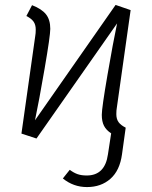

<svg xmlns="http://www.w3.org/2000/svg" viewBox="-20 -554 617 779"><path d="M452 -91Q452 -71 461 -58.5Q470 -46 490 -36L475 72Q466 138 428 171.5Q390 205 333 205Q278 205 235 170L263 135Q279 147 294.5 152.5Q310 158 332 158Q406 158 418 72L431 -13Q411 -26 402 -43.5Q393 -61 393 -88Q393 -116 416 -249.5Q439 -383 455 -459L128 8L67 -12L123 -408Q125 -418 125 -434Q125 -454 116 -466.5Q107 -479 87 -489L110 -533Q149 -518 166.5 -496Q184 -474 184 -437Q184 -409 161 -275.5Q138 -142 122 -66L449 -534L510 -513L454 -117Q452 -107 452 -91Z"/></svg>

Font: FiraGO Light
Style: Italic
Weight: 300
Italic angle: -8°
Designer: bBox Type GmbH
Foundry: bBox Type GmbH
Version: Version 1.001